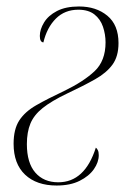

<svg xmlns="http://www.w3.org/2000/svg" viewBox="-20 -563 412 593"><path d="M155 10Q93 10 57.5 -23.5Q22 -57 22 -119Q22 -164 39.5 -191Q57 -218 92 -238Q127 -258 178 -282Q238 -311 272 -343Q306 -375 306 -432Q306 -457 298 -480.5Q290 -504 271.5 -518.5Q253 -533 222 -533Q180 -533 152.5 -505.5Q125 -478 114 -432Q103 -433 103 -452Q103 -472 116 -493.5Q129 -515 156 -529Q183 -543 224 -543Q277 -543 311.5 -514.5Q346 -486 346 -430Q346 -389 327.5 -363.5Q309 -338 273.5 -318Q238 -298 187 -274Q139 -251 112 -229.5Q85 -208 74 -181.5Q63 -155 63 -118Q63 -60 89 -30Q115 0 160 0Q242 0 276 -107Q279 -105 282 -99.5Q285 -94 285 -84Q285 -62 270 -40.5Q255 -19 226 -4.5Q197 10 155 10Z"/></svg>

Font: Noto Serif Display Condensed ExtraLight
Style: Italic
Weight: 200
Width: 3
Italic angle: -12°
Designer: Monotype Design Team
Foundry: Monotype Imaging Inc.
Version: Version 2.009